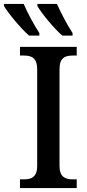

<svg xmlns="http://www.w3.org/2000/svg" viewBox="-69 -951 440 971"><path d="M246 -771H298V-784C272 -823 239 -886 219 -931H120V-921C139 -886 204 -807 246 -771ZM78 -771H130V-784C104 -823 70 -886 51 -931H-49V-921C-29 -886 36 -807 78 -771ZM32 0H319V-44H298C261 -44 232 -56 232 -112V-601C232 -659 260 -670 298 -670H319V-714H32V-670H53C89 -670 119 -659 119 -601V-112C119 -55 89 -44 53 -44H32Z"/></svg>

Font: Noto Serif SemiCondensed Medium
Style: Regular
Weight: 500
Width: 4
Designer: Monotype Design Team
Foundry: Monotype Imaging Inc.
Version: Version 2.014